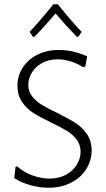

<svg xmlns="http://www.w3.org/2000/svg" viewBox="-20 -878 499 903"><path d="M390 -613 381 -565 371 -562Q343 -580 311.5 -589.5Q280 -599 251 -599Q209 -599 177.5 -581.5Q146 -564 129.5 -536Q113 -508 113 -479Q113 -448 131 -425Q149 -402 175.5 -385.5Q202 -369 247 -348Q300 -322 332.5 -301.5Q365 -281 388 -248.5Q411 -216 411 -170Q411 -123 385.5 -82.5Q360 -42 313.5 -18.5Q267 5 209 5Q168 5 125 -6.5Q82 -18 47 -40L53 -93L60 -96Q93 -67 134 -52.5Q175 -38 213 -38Q257 -38 290 -56Q323 -74 341 -103Q359 -132 359 -164Q359 -197 340.5 -221.5Q322 -246 295.5 -262Q269 -278 222 -301Q170 -326 138 -346Q106 -366 84 -398Q62 -430 62 -475Q62 -521 86.5 -559.5Q111 -598 155.5 -620.5Q200 -643 257 -643Q323 -643 390 -613ZM119 -728Q170 -782 231 -858H252Q316 -778 364 -728L348 -705H341Q285 -763 241 -815Q191 -755 142 -705H135Z"/></svg>

Font: Luna Sans Light
Style: Regular
Weight: 300
Designer: Juan Pablo del Peral
Foundry: Huerta Tipografica
Version: Version 2.001; ttfautohint (v1.5)